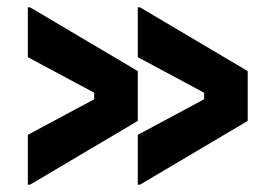

<svg xmlns="http://www.w3.org/2000/svg" viewBox="-20 -510 736 524"><path d="M356 -6V-142L537 -239V-257L356 -354V-490H362L656 -316V-180L362 -6ZM56 -142 237 -239V-257L56 -354V-490H62L356 -316V-180L62 -6H56Z"/></svg>

Font: Space Grotesk Frontify
Style: Bold
Weight: 700
Designer: Florian Karsten
Version: Version 2.000